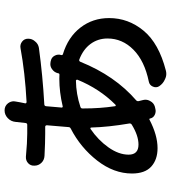

<svg xmlns="http://www.w3.org/2000/svg" viewBox="26 -733 744 836"><g transform="rotate(-90 398.0 -315.0)"><path d="M350.6 -336.9Q343.8 -335 343.8 -328.1V-323.2Q343.8 -251 353.5 -186.5Q353.5 -183.6 356 -183.1Q358.4 -182.6 360.4 -184.6Q429.7 -253.9 468.8 -349.6Q469.7 -351.6 468.3 -354Q466.8 -356.4 464.8 -356.4Q406.2 -355.5 350.6 -336.9ZM186.5 -84Q225.6 -84 273.4 -113.3Q279.3 -117.2 278.3 -124Q262.7 -214.8 260.7 -290Q260.7 -292 258.8 -293Q256.8 -293.9 254.9 -293Q206.1 -259.8 174.3 -214.8Q142.6 -169.9 142.6 -127Q142.6 -84 186.5 -84ZM550.8 -465.8Q566.4 -462.9 573.7 -448.7Q581.1 -434.6 576.2 -419.9Q575.2 -415 580.1 -413.1Q654.3 -390.6 695.8 -336.9Q737.3 -283.2 737.3 -211.9Q737.3 -127.9 682.1 -61.5Q627 4.9 508.8 35.2Q502 37.1 494.1 37.1Q482.4 37.1 470.7 31.2Q452.1 23.4 440.4 5.9Q432.6 -6.8 439 -21.5Q445.3 -36.1 460.9 -39.1Q550.8 -57.6 599.6 -106Q648.4 -154.3 648.4 -218.8Q648.4 -260.7 624.5 -293Q600.6 -325.2 556.6 -341.8Q549.8 -343.8 546.9 -336.9Q486.3 -186.5 378.9 -93.8Q374 -88.9 376 -82Q377.9 -73.2 379.9 -66.4Q381.8 -59.6 381.8 -53.7Q381.8 -43 376 -33.2Q368.2 -17.6 351.6 -12.7L342.8 -10.7Q329.1 -6.8 315.9 -13.2Q302.7 -19.5 299.8 -34.2Q298.8 -38.1 294.9 -36.1Q227.5 -1 170.9 -1Q121.1 -1 90.8 -28.3Q60.5 -55.7 60.5 -112.3Q60.5 -191.4 116.7 -263.7Q172.9 -335.9 255.9 -378.9Q262.7 -381.8 262.7 -389.6Q265.6 -427.7 270.5 -482.4Q270.5 -490.2 263.7 -490.2H234.4Q195.3 -490.2 137.7 -493.2Q119.1 -494.1 106.9 -506.8Q94.7 -519.5 94.7 -537.1Q93.8 -553.7 105.5 -564.5Q117.2 -575.2 133.8 -574.2Q196.3 -568.4 234.4 -568.4H272.5Q279.3 -568.4 280.3 -575.2L285.2 -619.1Q287.1 -639.6 301.8 -653.3Q316.4 -667 335 -667Q335.9 -667 335.9 -667Q354.5 -667 366.2 -652.3Q375 -640.6 375 -627Q375 -623 374 -619.1Q373 -613.3 370.6 -599.6Q368.2 -585.9 366.2 -578.1Q365.2 -575.2 367.2 -573.2Q369.1 -571.3 372.1 -571.3Q500 -578.1 606.4 -597.7Q622.1 -600.6 634.8 -590.8Q647.5 -581.1 647.5 -564.5Q647.5 -546.9 635.7 -534.2Q625 -520.5 607.4 -517.6Q486.3 -501 362.3 -494.1Q354.5 -494.1 353.5 -486.3Q349.6 -444.3 347.7 -418.9Q346.7 -417 349.1 -415Q351.6 -413.1 353.5 -414.1Q415 -428.7 472.7 -428.7Q484.4 -428.7 490.2 -428.2Q496.1 -427.7 497.1 -433.6Q497.1 -433.6 497.1 -434.6Q501 -451.2 515.6 -460.9Q525.4 -467.8 537.1 -467.8Q542 -467.8 546.9 -466.8Z"/></g></svg>

Font: Gen Jyuu Gothic P Medium
Style: Regular
Weight: 500
Designer: [Source Han Sans]
Ryoko NISHIZUKA  (kana & ideographs); Paul D. Hunt (Latin, Greek & Cyrillic); Wenlong ZHANG  (bopomofo
Version: Version 1.002.20150607